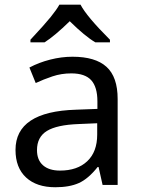

<svg xmlns="http://www.w3.org/2000/svg" viewBox="-20 -786 601 816"><path d="M416 0 398.9 -76.2H395Q355 -25.9 315.2 -8.1Q275.4 9.8 214.8 9.8Q135.7 9.8 90.8 -31.7Q45.9 -73.2 45.9 -148.9Q45.9 -312 303.2 -319.8L394 -323.2V-355Q394 -416 367.7 -445.1Q341.3 -474.1 283.2 -474.1Q240.7 -474.1 202.9 -461.4Q165 -448.7 131.8 -433.1L105 -499Q145.5 -520.5 193.4 -532.7Q241.2 -544.9 288.1 -544.9Q385.3 -544.9 432.6 -502Q480 -459 480 -365.2V0ZM234.9 -61Q308.6 -61 350.8 -100.8Q393.1 -140.6 393.1 -213.9V-262.2L314 -258.8Q221.7 -255.4 179.4 -229.5Q137.2 -203.6 137.2 -147.9Q137.2 -106 162.8 -83.5Q188.5 -61 234.9 -61ZM109.4 -617.2Q170.4 -682.6 195.6 -713.9Q220.7 -745.1 232.4 -766.1H322.3Q347.7 -716.8 447.3 -617.2V-606H385.3Q341.3 -631.8 276.4 -695.8Q212.4 -633.3 169.4 -606H109.4Z"/></svg>

Font: Noto Sans Historic
Style: Regular
Weight: 400
Designer: Monotype Design Team
Foundry: Monotype Imaging Inc.
Version: Version 0.71 uh